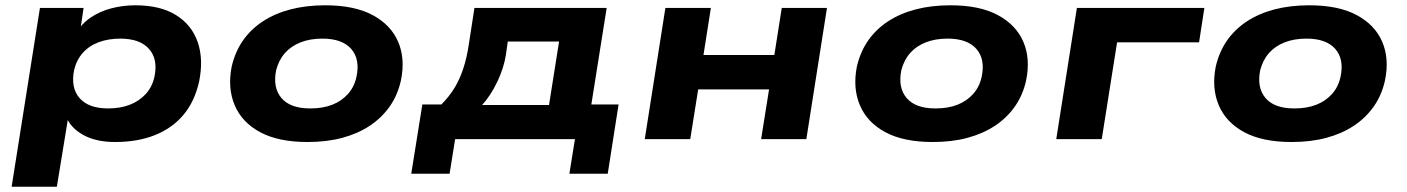

<svg xmlns="http://www.w3.org/2000/svg" viewBox="-20 -526 5319 726"><path d="M24 180 131 -496H296L282 -400H268Q288 -436 322.5 -459.5Q357 -483 401 -494.5Q445 -506 492 -506Q586 -506 645.5 -469Q705 -432 727.5 -367Q750 -302 733 -218Q716 -142 673.5 -91.5Q631 -41 565.5 -15Q500 11 415 11Q342 11 293.5 -16.5Q245 -44 229 -88L239 -89L195 180ZM389 -116Q435 -116 471 -130Q507 -144 531.5 -171Q556 -198 564 -236Q578 -302 543.5 -341Q509 -380 435 -380Q390 -380 353.5 -366.5Q317 -353 293 -326Q269 -299 260 -260Q247 -194 281 -155Q315 -116 389 -116Z M1143 11Q1033 11 964 -26Q895 -63 867.5 -128Q840 -193 856 -274Q869 -330 898.5 -372.5Q928 -415 973.5 -445Q1019 -475 1078.5 -490.5Q1138 -506 1210 -506Q1320 -506 1389 -469Q1458 -432 1485.5 -368Q1513 -304 1496 -222Q1484 -167 1454 -124Q1424 -81 1379 -51Q1334 -21 1275 -5Q1216 11 1143 11ZM1153 -116Q1201 -116 1236.5 -130Q1272 -144 1296 -171Q1320 -198 1328 -236Q1342 -302 1308 -341Q1274 -380 1199 -380Q1153 -380 1117 -366Q1081 -352 1057.5 -325.5Q1034 -299 1024 -260Q1011 -194 1044.5 -155Q1078 -116 1153 -116Z M1535 131 1577 -131H1649Q1677 -159 1697 -191Q1717 -223 1731 -264.5Q1745 -306 1753 -360L1774 -496H2274L2216 -131H2319L2278 131H2133L2154 0H1701L1680 131ZM1803 -129H2056L2094 -369H1900L1893 -319Q1885 -268 1860 -216Q1835 -164 1803 -129Z M2418 0 2496 -496H2668L2640 -318H2908L2936 -496H3107L3029 0H2858L2888 -188H2620L2590 0Z M3507 11Q3397 11 3328 -26Q3259 -63 3231.5 -128Q3204 -193 3220 -274Q3233 -330 3262.5 -372.5Q3292 -415 3337.5 -445Q3383 -475 3442.5 -490.5Q3502 -506 3574 -506Q3684 -506 3753 -469Q3822 -432 3849.5 -368Q3877 -304 3860 -222Q3848 -167 3818 -124Q3788 -81 3743 -51Q3698 -21 3639 -5Q3580 11 3507 11ZM3517 -116Q3565 -116 3600.5 -130Q3636 -144 3660 -171Q3684 -198 3692 -236Q3706 -302 3672 -341Q3638 -380 3563 -380Q3517 -380 3481 -366Q3445 -352 3421.5 -325.5Q3398 -299 3388 -260Q3375 -194 3408.5 -155Q3442 -116 3517 -116Z M3974 0 4052 -496H4534L4514 -366H4204L4146 0Z M4864 11Q4754 11 4685 -26Q4616 -63 4588.5 -128Q4561 -193 4577 -274Q4590 -330 4619.5 -372.5Q4649 -415 4694.5 -445Q4740 -475 4799.5 -490.5Q4859 -506 4931 -506Q5041 -506 5110 -469Q5179 -432 5206.5 -368Q5234 -304 5217 -222Q5205 -167 5175 -124Q5145 -81 5100 -51Q5055 -21 4996 -5Q4937 11 4864 11ZM4874 -116Q4922 -116 4957.5 -130Q4993 -144 5017 -171Q5041 -198 5049 -236Q5063 -302 5029 -341Q4995 -380 4920 -380Q4874 -380 4838 -366Q4802 -352 4778.5 -325.5Q4755 -299 4745 -260Q4732 -194 4765.5 -155Q4799 -116 4874 -116Z"/></svg>

Font: Nunito Sans 10pt Expanded ExtraBold
Style: Italic
Weight: 800
Width: 7
Italic angle: -9°
Designer: Vernon Adams
Foundry: Vernon Adams
Version: Version 3.101;gftools[0.9.27]